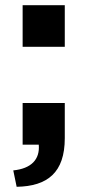

<svg xmlns="http://www.w3.org/2000/svg" viewBox="-20 -556 336 738"><path d="M67 -536V-376H229V-536ZM31 99 44 162C163 160 229 107 229 -25V-160H67V0H129C134 57 100 92 31 99Z"/></svg>

Font: Mission
Style: Bold
Weight: 700
Version: Version 1.000;FEAKit 1.0